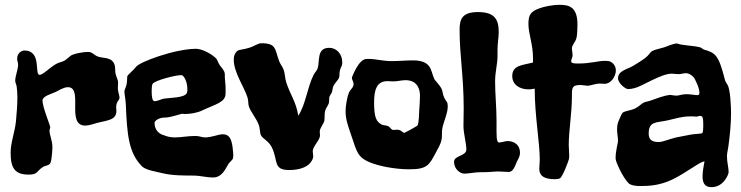

<svg xmlns="http://www.w3.org/2000/svg" viewBox="-20 -726 3070 795"><path d="M475 -322C475 -330 468 -347 468 -360C468 -368 469 -377 469 -384C469 -399 457 -411 457 -436C458 -492 413 -483 388 -491C368 -497 364 -511 345 -511C326 -511 292 -505 277 -498C269 -493 259 -483 249 -476C238 -469 223 -468 212 -461C198 -453 176 -435 176 -435C176 -435 177 -435 178 -436C175 -434 174 -433 174 -433C174 -433 175 -434 175 -434C180 -439 155 -416 144 -416C121 -416 155 -517 80 -517C85 -517 51 -518 51 -481C51 -474 55 -468 55 -457C54 -435 43 -411 43 -391C43 -384 48 -376 49 -368C51 -352 52 -338 52 -324C52 -293 49 -254 46 -223C41 -177 24 -136 24 -93C24 -30 42 -3 98 -3C138 -3 129 -16 157 -34C170 -42 181 -39 188 -50C195 -61 197 -110 197 -118C197 -143 185 -167 185 -185C185 -191 188 -195 188 -199C188 -208 156 -281 156 -310C156 -328 193 -337 212 -346C221 -350 243 -365 261 -365C327 -365 252 -206 333 -206C349 -206 367 -213 382 -217C424 -228 462 -228 462 -267C462 -272 461 -276 461 -281C461 -307 474 -309 475 -322Z M943 -117C938 -153 928 -170 903 -170C883 -170 857 -157 829 -157C816 -157 806 -163 790 -163C756 -163 730 -157 705 -157C690 -157 675 -159 659 -166C659 -166 620 -173 620 -218C620 -225 638 -239 659 -239C691 -239 728 -256 737 -255C740 -254 742 -254 745 -254C767 -254 795 -258 818 -269C873 -295 914 -302 914 -339C914 -357 915 -365 912 -392C908 -427 919 -420 890 -456C884 -464 880 -479 875 -484C855 -504 816 -524 791 -524C701 -523 558 -469 544 -450C534 -436 511 -419 507 -410C506 -407 507 -390 504 -376C502 -366 495 -353 495 -348C495 -337 500 -315 501 -293C506 -167 513 -92 569 -36C589 -20 625 -16 652 -9C693 1 740 1 785 1C806 1 837 9 861 9C899 9 912 -24 927 -49C942 -67 946 -63 946 -84C946 -93 944 -104 943 -117ZM754 -342C746 -320 685 -322 656 -317C650 -316 632 -307 620 -307C611 -307 608 -323 608 -350C608 -363 609 -374 612 -379C621 -393 706 -415 731 -415C740 -415 756 -392 756 -353C756 -349 755 -345 754 -342Z M1397 -461C1397 -464 1397 -466 1397 -469C1397 -502 1374 -528 1343 -528C1290 -528 1305 -472 1295 -442C1292 -434 1284 -426 1279 -417C1252 -364 1246 -293 1215 -247C1205 -308 1183 -330 1165 -386C1160 -402 1160 -419 1156 -433C1151 -448 1142 -459 1137 -470C1117 -521 1127 -547 1062 -547C1048 -547 1032 -534 1011 -528C990 -521 971 -521 964 -516C952 -507 948 -494 948 -480C947 -427 991 -367 1005 -322C1009 -308 1007 -295 1011 -284C1017 -265 1040 -238 1051 -210C1057 -195 1056 -175 1060 -167C1068 -150 1092 -144 1106 -115C1132 -61 1110 -22 1177 -22C1262 -22 1277 -66 1277 -79C1277 -85 1275 -91 1275 -99C1275 -122 1305 -144 1305 -166C1305 -170 1304 -175 1304 -180C1303 -195 1320 -212 1323 -226C1325 -239 1323 -254 1326 -266C1328 -277 1337 -286 1341 -297C1344 -305 1342 -317 1344 -325C1346 -331 1351 -337 1354 -343C1357 -352 1357 -362 1360 -368C1366 -383 1380 -393 1384 -405C1387 -411 1384 -424 1388 -436C1390 -446 1396 -452 1397 -461Z M1833 -297C1832 -305 1823 -311 1818 -325C1813 -335 1813 -350 1808 -359C1798 -378 1782 -390 1777 -402C1763 -433 1768 -476 1690 -476C1663 -476 1631 -473 1601 -473C1567 -473 1531 -482 1513 -482C1512 -482 1510 -482 1509 -482C1506 -482 1502 -482 1498 -482C1464 -482 1437 -404 1437 -405C1437 -394 1444 -389 1444 -378C1444 -363 1432 -358 1425 -343C1418 -327 1411 -289 1411 -268C1410 -232 1423 -199 1435 -164C1458 -95 1462 -76 1506 -56C1544 -39 1613 -25 1675 -25C1748 -25 1757 -42 1784 -93C1793 -110 1805 -130 1808 -146C1811 -157 1809 -179 1811 -192C1817 -224 1834 -256 1834 -286C1834 -290 1833 -293 1833 -297ZM1716 -272C1715 -257 1715 -218 1709 -207C1708 -204 1658 -177 1654 -176C1647 -176 1641 -189 1625 -189C1619 -189 1613 -188 1609 -188C1598 -188 1597 -200 1586 -204C1576 -208 1571 -206 1561 -210C1538 -222 1529 -239 1529 -302C1529 -350 1538 -390 1584 -390C1592 -390 1601 -389 1609 -389C1625 -389 1643 -394 1659 -394C1712 -394 1719 -351 1719 -330C1719 -309 1717 -285 1716 -272Z M2132 -105C2127 -130 2106 -141 2083 -142C2071 -142 2057 -136 2047 -136C2034 -136 2036 -166 2036 -223C2036 -281 2030 -337 2030 -389C2030 -428 2040 -461 2040 -493C2040 -502 2040 -511 2040 -520C2040 -547 2045 -569 2045 -594C2045 -650 2024 -676 1959 -676C1895 -676 1883 -648 1883 -604C1883 -495 1900 -411 1900 -277C1900 -252 1899 -228 1899 -204C1899 -174 1911 -133 1911 -107C1911 -79 1860 -83 1860 -56C1860 -25 1886 -7 1903 -7C1921 -7 1946 -13 1971 -13C1974 -13 1978 -13 1981 -13C2005 -13 2028 -16 2044 -16C2057 -16 2074 -14 2086 -14C2107 -14 2114 -44 2120 -56C2126 -68 2133 -78 2133 -93C2133 -96 2133 -100 2132 -105Z M2509 -470C2503 -473 2495 -474 2487 -474C2452 -474 2428 -463 2374 -463C2355 -463 2345 -464 2345 -473C2345 -480 2351 -488 2351 -498C2351 -505 2348 -518 2348 -525C2347 -538 2363 -552 2367 -569C2370 -582 2371 -605 2371 -625C2371 -700 2333 -706 2297 -706C2266 -706 2231 -698 2215 -692C2179 -679 2168 -667 2168 -627C2168 -586 2187 -543 2187 -485C2187 -479 2187 -473 2187 -467C2143 -456 2101 -456 2101 -411C2101 -376 2131 -356 2168 -356C2176 -356 2185 -357 2194 -359C2194 -246 2215 -137 2215 -64C2215 -53 2213 -39 2213 -27C2213 2 2233 16 2277 16C2286 16 2294 15 2299 12C2310 5 2334 -59 2336 -68C2336 -72 2337 -77 2337 -81C2337 -95 2335 -110 2335 -127C2335 -182 2348 -261 2348 -322C2348 -359 2346 -374 2382 -374C2393 -374 2405 -371 2415 -371C2424 -371 2445 -380 2464 -380C2470 -380 2477 -379 2483 -379C2511 -379 2530 -411 2530 -434C2530 -449 2523 -462 2509 -470Z M3005 -305C3004 -325 3001 -351 2996 -367C2993 -377 2983 -386 2981 -398C2955 -500 2942 -507 2894 -521C2889 -523 2884 -529 2879 -530C2848 -538 2808 -537 2783 -546C2782 -546 2782 -546 2781 -546C2771 -546 2740 -534 2730 -530C2713 -525 2690 -520 2681 -515C2672 -510 2668 -499 2653 -487C2639 -476 2616 -462 2601 -453C2577 -439 2539 -433 2539 -402C2539 -381 2570 -357 2581 -357C2589 -357 2599 -359 2607 -361C2638 -368 2717 -421 2761 -421C2770 -421 2780 -419 2789 -419C2801 -419 2811 -423 2821 -423C2831 -423 2844 -416 2854 -404C2857 -399 2876 -363 2876 -343C2876 -337 2875 -332 2868 -332C2859 -332 2840 -336 2822 -336C2804 -336 2791 -330 2782 -330C2770 -330 2761 -333 2755 -333C2730 -331 2695 -317 2678 -311C2666 -306 2653 -305 2647 -302C2637 -298 2625 -284 2610 -277C2591 -268 2567 -267 2558 -259C2554 -256 2539 -220 2539 -219C2536 -209 2535 -199 2535 -191C2535 -173 2539 -158 2539 -142C2539 -136 2529 -100 2529 -73C2529 -70 2529 -67 2530 -64C2530 -58 2556 7 2585 35C2604 47 2640 44 2643 44C2744 44 2797 -2 2854 -36C2867 -44 2882 -55 2897 -58C2893 -36 2889 -14 2889 4C2889 30 2897 49 2926 49C2977 49 2997 -5 2997 -13C2997 -32 2990 -55 2990 -79C2990 -90 2994 -106 2996 -120C3002 -164 3007 -213 3007 -259C3007 -275 3006 -290 3005 -305ZM2888 -175C2885 -172 2852 -171 2842 -169C2828 -166 2799 -161 2780 -157C2753 -151 2725 -138 2708 -138C2681 -138 2666 -146 2666 -173C2666 -226 2699 -217 2746 -228C2778 -235 2802 -244 2838 -244C2847 -244 2856 -244 2866 -243C2866 -243 2872 -246 2879 -246C2890 -246 2892 -239 2892 -205C2892 -191 2891 -178 2888 -175Z"/></svg>

Font: Freckle Face
Style: Regular
Weight: 400
Designer: Astigmatic (AOETI)
Foundry: Astigmatic (AOETI)
Version: Version 1.000